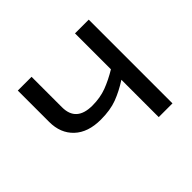

<svg xmlns="http://www.w3.org/2000/svg" viewBox="-128 -703 869 869"><g transform="rotate(-45 306.5 -268.0)"><path d="M162 -536V-341Q162 -249 265 -249Q315 -249 356 -264.5Q397 -280 440 -306V-536H528V0H440V-239Q395 -210 351.5 -193.5Q308 -177 247 -177Q165 -177 119.5 -220Q74 -263 74 -335V-536Z"/></g></svg>

Font: Noto IKEA Simplified Chinese
Style: Regular
Weight: 400
Designer: Monotype Design Team
Foundry: Monotype Imaging Inc.
Version: Version 1.100